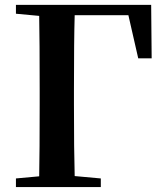

<svg xmlns="http://www.w3.org/2000/svg" viewBox="-20 -762 674 782"><path d="M502.9 -700.2H284.2Q281.2 -600.6 281.2 -394.5V-337.9Q281.2 -144.5 284.2 -44.9L390.6 -35.2V0H44.9V-35.2L139.6 -43.9Q141.6 -142.6 141.6 -337.9V-394.5Q141.6 -596.7 139.6 -697.3L44.9 -706.1V-742.2H595.7L597.7 -524.4H543Z"/></svg>

Font: Bpmf Zihi Serif Bold
Style: Bold
Weight: 700
Foundry: But Ko
Version: Version 1.320